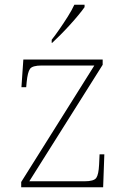

<svg xmlns="http://www.w3.org/2000/svg" viewBox="-20 -786 529 806"><path d="M69 0V-22L376 -511H155Q116 -511 106 -497Q96 -483 92 -442L90 -420H70L78 -536H411V-514L103 -25H335Q374 -25 384 -39Q394 -53 396 -95L398 -138H418L413 0ZM197 -619Q212 -638 230 -664Q248 -690 265 -717Q282 -744 292 -766H335V-756Q326 -743 309.5 -723Q293 -703 273 -681Q253 -659 233.5 -639.5Q214 -620 199 -606H197Z"/></svg>

Font: Noto Serif Tibetan Thin
Style: Regular
Weight: 250
Version: Version 2.103